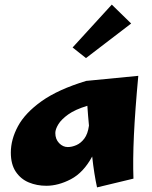

<svg xmlns="http://www.w3.org/2000/svg" viewBox="-20 -792 660 833"><path d="M181 14Q140 14 105 -0.5Q70 -15 48.5 -47Q27 -79 27 -130Q27 -187 58 -244.5Q89 -302 160.5 -353Q232 -404 354 -441L580 -463Q566 -312 561 -205Q556 -98 559 -17L401 21Q395 -6 389.5 -40.5Q384 -75 380 -113Q342 -43 287.5 -14.5Q233 14 181 14ZM220 -215Q220 -188 236.5 -171Q253 -154 274 -154Q292 -154 311.5 -162.5Q331 -171 346 -191Q361 -211 366 -247Q364 -270 362 -292Q360 -314 359 -333Q306 -317 276 -295.5Q246 -274 233 -252.5Q220 -231 220 -215ZM353 -540 295 -586 465 -772 549 -690Z"/></svg>

Font: Marhey ExtraBold
Style: Regular
Weight: 800
Designer: Nur Syamsi & Bustanul Arifin
Foundry: Namelatype
Version: Version 1.000; ttfautohint (v1.8.4.7-5d5b)